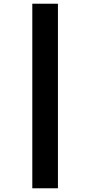

<svg xmlns="http://www.w3.org/2000/svg" viewBox="-20 -788 486 1034"><path d="M154 -768H292V226H154Z"/></svg>

Font: Noto Sans Lao UI Cond Blk
Style: Regular
Weight: 900
Width: 3
Designer: Monotype Design Team
Foundry: Monotype Imaging Inc.
Version: Version 2.000; ttfautohint (v1.8.4.7-5d5b)